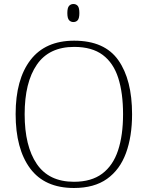

<svg xmlns="http://www.w3.org/2000/svg" viewBox="-20 -928 738 958"><path d="M349 10Q203 10 130.5 -87.5Q58 -185 58 -359Q58 -532 132 -628.5Q206 -725 350 -725Q502 -725 570.5 -627.5Q639 -530 639 -358Q639 -247 608.5 -164Q578 -81 514 -35.5Q450 10 349 10ZM349 -21Q436 -21 490 -61.5Q544 -102 569 -177.5Q594 -253 594 -358Q594 -464 570 -539Q546 -614 492.5 -654Q439 -694 350 -694Q225 -694 164 -605.5Q103 -517 103 -358Q103 -199 163.5 -110Q224 -21 349 -21ZM346 -818Q333 -818 324.5 -827.5Q316 -837 316 -863Q316 -889 324.5 -898.5Q333 -908 346 -908Q360 -908 368 -898.5Q376 -889 376 -863Q376 -837 368 -827.5Q360 -818 346 -818Z"/></svg>

Font: Noto Serif ExtraLight
Style: Regular
Weight: 200
Designer: Monotype Design Team
Foundry: Monotype Imaging Inc.
Version: Version 2.015; ttfautohint (v1.8.4.7-5d5b)